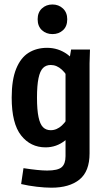

<svg xmlns="http://www.w3.org/2000/svg" viewBox="-20 -663 478 874"><path d="M76.2 174.8 86.9 102.5Q157.2 113.3 194.3 113.3Q243.2 113.3 260.7 98.1Q278.3 83 278.3 47.9V-347.7H288.1L303.7 -437.5H389.6L387.7 -375V35.2Q387.7 117.2 341.8 154.3Q295.9 191.4 213.9 191.4Q184.6 191.4 147 187Q109.4 182.6 76.2 174.8ZM33.2 -218.8Q33.2 -299.8 53.7 -350.1Q74.2 -400.4 110.4 -422.9Q146.5 -445.3 194.3 -445.3Q245.1 -445.3 286.1 -416Q327.1 -386.7 358.4 -309.6L301.8 -285.2Q285.2 -324.2 261.7 -345.7Q238.3 -367.2 210.9 -367.2Q189.5 -367.2 175.8 -353.5Q162.1 -339.8 155.3 -307.1Q148.4 -274.4 148.4 -218.8Q148.4 -163.1 155.3 -130.4Q162.1 -97.7 175.8 -84Q189.5 -70.3 210.9 -70.3Q238.3 -70.3 261.7 -91.8Q285.2 -113.3 301.8 -152.3L347.7 -133.8Q316.4 -55.7 276.9 -23.9Q237.3 7.8 187.5 7.8Q119.1 7.8 76.2 -46.4Q33.2 -100.6 33.2 -218.8ZM218.6 -642.6Q247.1 -642.6 266.6 -624.3Q286.1 -606 286.1 -575.2Q286.1 -543.2 266.8 -525.5Q247.4 -507.8 218.9 -507.8Q190.4 -507.8 170.9 -525.6Q151.4 -543.4 151.4 -575.5Q151.4 -606.4 170.7 -624.5Q190.1 -642.6 218.6 -642.6Z"/></svg>

Font: Sudo Var
Style: Regular
Weight: 400
Monospace: yes
Designer: Jens Kutilek
Foundry: Jens Kutilek
Version: Version 0.065;FEAKit 1.0